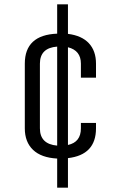

<svg xmlns="http://www.w3.org/2000/svg" viewBox="-20 -770 550 890"><path d="M245 100V-35Q171 -39 133 -75.5Q95 -112 95 -175V-475Q95 -608 245 -614V-750H295V-613Q359 -605 392 -569.5Q425 -534 425 -475V-410H355V-475Q355 -536 295 -551V-98Q355 -111 355 -175V-200H425V-175Q425 -52 295 -37V100ZM165 -175Q165 -102 245 -95V-554Q165 -548 165 -475Z"/></svg>

Font: Unica One
Style: Regular
Weight: 400
Designer: Eduardo Rodriguez Tunni
Foundry: Eduardo Rodriguez Tunni
Version: Version 1.001